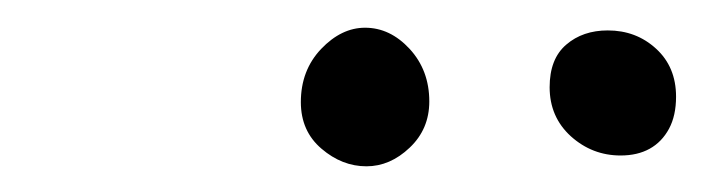

<svg xmlns="http://www.w3.org/2000/svg" viewBox="-20 -724 520 142"><path d="M251 -601Q233 -601 217.8 -614Q202.5 -627 202.5 -648.5Q202.5 -672 217.5 -687.8Q232.5 -703.5 250 -703.5Q268.5 -703.5 283 -687.8Q297.5 -672 297.5 -649Q297.5 -628.5 283 -614.8Q268.5 -601 251 -601ZM439 -609Q418 -609 402.2 -623.2Q386.5 -637.5 386.5 -659.5Q386.5 -680.5 398.8 -691Q411 -701.5 429.5 -701.5Q450.5 -701.5 465.2 -688Q480 -674.5 480 -652.5Q480 -638.5 474.8 -628.8Q469.5 -619 460.5 -614Q451.5 -609 439 -609Z"/></svg>

Font: Grandstander Thin Thin
Style: Italic
Weight: 250
Italic angle: -15°
Version: Version 1.200